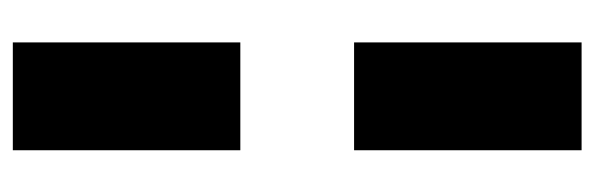

<svg xmlns="http://www.w3.org/2000/svg" viewBox="-326 -450 905 292"><g transform="rotate(-90 126.0 -303.5)"><path d="M208 129H44V-217H208ZM208 -390H44V-736H208Z"/></g></svg>

Font: Wix Madefor Display ExtraBold
Style: Regular
Weight: 800
Designer: Dalton Maag Ltd
Foundry: Dalton Maag Ltd
Version: Version 3.100